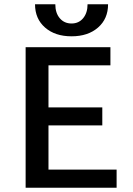

<svg xmlns="http://www.w3.org/2000/svg" viewBox="-20 -879 623 899"><path d="M144 -859H239Q239 -818 260 -793.5Q281 -769 315 -769Q349 -769 369.5 -794Q390 -819 390 -859H486Q486 -791 439 -750Q392 -709 315 -709Q238 -709 191 -750Q144 -791 144 -859ZM526 -85V0H100V-658H497V-573H207V-376H459V-292H207V-85Z"/></svg>

Font: Ysabeau Infant Semibold
Style: Regular
Weight: 600
Designer: Christian Thalmann (Catharsis Fonts)
Version: Version 0.003